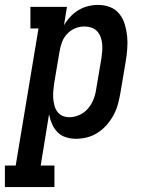

<svg xmlns="http://www.w3.org/2000/svg" viewBox="-75 -558 595 783"><path d="M-55 205V117H-11L82 -442H49V-530H198L186 -455Q197 -474 212 -490Q227 -506 245.5 -517Q264 -528 284.5 -533Q305 -538 325 -538Q351 -538 374 -529Q397 -520 412 -501Q427 -482 434 -458.5Q441 -435 443.5 -410.5Q446 -386 444 -360Q442 -334 438 -309L416 -179Q412 -156 406 -133.5Q400 -111 388.5 -89.5Q377 -68 361 -49.5Q345 -31 324.5 -17.5Q304 -4 281 2Q258 8 235 8Q213 8 193 1.5Q173 -5 159 -19.5Q145 -34 137 -53Q129 -72 125 -92L91 117H147V205ZM207 -80Q228 -80 248.5 -89Q269 -98 283.5 -115Q298 -132 306 -152Q314 -172 317 -193L339 -323Q341 -337 342 -352Q343 -367 341.5 -381Q340 -395 335 -408Q330 -421 320.5 -431Q311 -441 297.5 -445.5Q284 -450 269 -450Q250 -450 231.5 -442.5Q213 -435 199 -420Q185 -405 178 -386.5Q171 -368 168 -349L146 -219Q144 -204 142.5 -188.5Q141 -173 142 -158.5Q143 -144 146.5 -129.5Q150 -115 158 -103.5Q166 -92 179 -86Q192 -80 207 -80Z"/></svg>

Font: Iosevka Slab Semibold
Style: Italic
Weight: 600
Italic angle: -9°
Monospace: yes
Designer: Belleve Invis
Foundry: Belleve Invis
Version: Version 11.1.1; ttfautohint (v1.8.3)